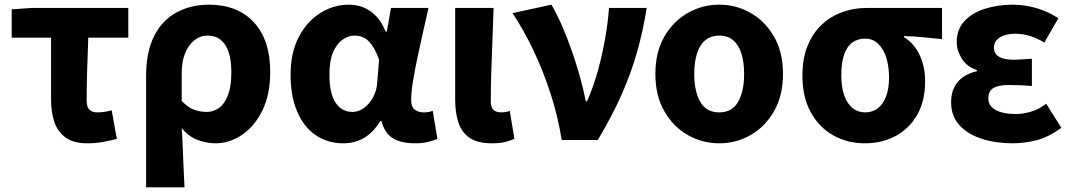

<svg xmlns="http://www.w3.org/2000/svg" viewBox="-20 -598 4575 820"><path d="M352 14Q295 14 261 -10Q227 -34 212.5 -76Q198 -118 198 -175V-437H30V-558L113 -564H528V-437H357Q354 -363 352 -292.5Q350 -222 350 -169Q350 -140 362.5 -129Q375 -118 394 -118Q410 -118 424.5 -120Q439 -122 457 -127L479 -5Q453 2 421 8Q389 14 352 14Z M604 202V-271Q604 -378 639 -445.5Q674 -513 735 -545.5Q796 -578 872 -578Q995 -578 1064.5 -502.5Q1134 -427 1134 -291Q1134 -194 1100.5 -126Q1067 -58 1013.5 -22Q960 14 900 14Q864 14 825 0Q786 -14 756 -51Q759 -7 760.5 35Q762 77 764 118Q766 159 768 202ZM863 -120Q892 -120 916 -137.5Q940 -155 954 -192.5Q968 -230 968 -289Q968 -341 956.5 -375.5Q945 -410 922.5 -428Q900 -446 866 -446Q835 -446 810 -426Q785 -406 770.5 -370.5Q756 -335 756 -285V-167Q784 -138 810 -129Q836 -120 863 -120Z M1446 14Q1379 14 1328 -21Q1277 -56 1249 -122Q1221 -188 1221 -279Q1221 -373 1256 -440Q1291 -507 1348 -542.5Q1405 -578 1471 -578Q1503 -578 1532 -566.5Q1561 -555 1585.5 -530Q1610 -505 1627 -463H1632L1650 -564H1810Q1799 -515 1786.5 -460Q1774 -405 1762.5 -350.5Q1751 -296 1743.5 -249.5Q1736 -203 1736 -171Q1736 -141 1751.5 -129.5Q1767 -118 1791 -118Q1799 -118 1809 -119.5Q1819 -121 1828 -125L1848 -5Q1833 2 1809 8Q1785 14 1752 14Q1693 14 1658 -7.5Q1623 -29 1609 -81H1604Q1547 14 1446 14ZM1485 -120Q1511 -120 1534 -136.5Q1557 -153 1573 -182Q1589 -211 1591 -245L1599 -343Q1590 -369 1579 -388.5Q1568 -408 1555.5 -421Q1543 -434 1527.5 -440Q1512 -446 1494 -446Q1468 -446 1443 -428.5Q1418 -411 1402.5 -375Q1387 -339 1387 -281Q1387 -198 1413.5 -159Q1440 -120 1485 -120Z M2081 14Q2020 14 1986 -9Q1952 -32 1938 -74Q1924 -116 1924 -172V-564H2088Q2086 -498 2083 -424Q2080 -350 2078 -282.5Q2076 -215 2076 -166Q2076 -139 2087.5 -128.5Q2099 -118 2123 -118Q2130 -118 2139.5 -119.5Q2149 -121 2157 -125L2177 -5Q2159 3 2137.5 8.5Q2116 14 2081 14Z M2379 0Q2362 -105 2330 -202.5Q2298 -300 2256.5 -386.5Q2215 -473 2169 -542L2335 -578Q2358 -539 2380.5 -487.5Q2403 -436 2423 -378.5Q2443 -321 2458 -266Q2473 -211 2482 -165H2487Q2515 -229 2533.5 -296Q2552 -363 2564 -431Q2576 -499 2581 -564H2742Q2726 -464 2700.5 -374.5Q2675 -285 2635 -194.5Q2595 -104 2533 0Z M3052 14Q2980 14 2918 -21Q2856 -56 2817.5 -122.5Q2779 -189 2779 -282Q2779 -376 2817.5 -442Q2856 -508 2918 -543Q2980 -578 3052 -578Q3124 -578 3185.5 -543Q3247 -508 3285.5 -442Q3324 -376 3324 -282Q3324 -189 3285.5 -122.5Q3247 -56 3185.5 -21Q3124 14 3052 14ZM3052 -118Q3106 -118 3132 -162.5Q3158 -207 3158 -282Q3158 -332 3146.5 -369Q3135 -406 3111.5 -426Q3088 -446 3052 -446Q3016 -446 2992 -426Q2968 -406 2956.5 -369Q2945 -332 2945 -282Q2945 -207 2971 -162.5Q2997 -118 3052 -118Z M3673 14Q3600 14 3539.5 -19.5Q3479 -53 3443 -118Q3407 -183 3407 -276Q3407 -349 3429.5 -403.5Q3452 -458 3490.5 -493.5Q3529 -529 3578 -546.5Q3627 -564 3680 -564H4003V-431Q3957 -435 3921 -439Q3885 -443 3841 -444V-439Q3883 -414 3907 -364.5Q3931 -315 3931 -250Q3931 -168 3898 -109Q3865 -50 3806.5 -18Q3748 14 3673 14ZM3675 -118Q3706 -118 3729 -135.5Q3752 -153 3764.5 -186.5Q3777 -220 3777 -267Q3777 -313 3765.5 -350.5Q3754 -388 3731 -410.5Q3708 -433 3675 -433Q3644 -433 3621 -417Q3598 -401 3585.5 -366Q3573 -331 3573 -276Q3573 -226 3585.5 -190.5Q3598 -155 3621 -136.5Q3644 -118 3675 -118Z M4304 14Q4232 14 4172 -5.5Q4112 -25 4077 -64Q4042 -103 4042 -161Q4042 -199 4055.5 -225.5Q4069 -252 4093.5 -269Q4118 -286 4152 -294V-299Q4109 -313 4087.5 -348Q4066 -383 4066 -417Q4066 -473 4099.5 -508.5Q4133 -544 4188 -561Q4243 -578 4306 -578Q4357 -578 4407.5 -563Q4458 -548 4500 -520L4440 -416Q4412 -434 4380 -444Q4348 -454 4315 -454Q4275 -454 4250 -438Q4225 -422 4225 -395Q4225 -369 4246 -356Q4267 -343 4308 -343Q4325 -343 4346 -344.5Q4367 -346 4387 -347V-231Q4362 -233 4337.5 -234Q4313 -235 4290 -235Q4244 -235 4222.5 -222Q4201 -209 4201 -177Q4201 -146 4232 -128.5Q4263 -111 4320 -111Q4347 -111 4381.5 -120.5Q4416 -130 4448 -155L4513 -52Q4459 -13 4408.5 0.5Q4358 14 4304 14Z"/></svg>

Font: Noto Sans TC ExtraBold
Style: Regular
Weight: 800
Designer: Ryoko NISHIZUKA  (kana, bopomofo & ideographs); Paul D. Hunt (Latin, Greek & Cyrillic); Sandoll Communications , Soo-you
Foundry: Adobe
Version: Version 2.004-H2;hotconv 1.0.118;makeotfexe 2.5.65603